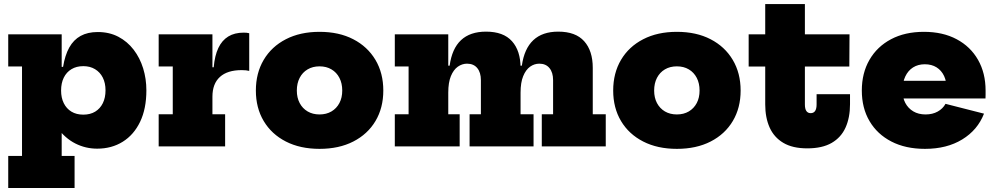

<svg xmlns="http://www.w3.org/2000/svg" viewBox="-20 -738 5016 968"><path d="M21.5 210V48H91V-403H21.5V-565H291V-354.5L288 -295V-268L291 -175V48H356V210ZM470 11.5Q411.5 11.5 360 -14.5Q308.5 -40.5 268.2 -94.8Q228 -149 203.5 -233.5L288 -281.5Q288 -245 301.5 -217.8Q315 -190.5 340 -175.2Q365 -160 400 -160Q435 -160 460 -175.2Q485 -190.5 498.5 -218Q512 -245.5 512 -282.5Q512 -319.5 498.2 -346.8Q484.5 -374 459.2 -389.2Q434 -404.5 400 -404.5Q365.5 -404.5 340.2 -389.2Q315 -374 301.5 -346.5Q288 -319 288 -281.5L274 -401H298Q307.5 -459.5 329.2 -498.5Q351 -537.5 386.5 -557Q422 -576.5 473 -576.5Q531.5 -576.5 577 -552.5Q622.5 -528.5 654 -487.2Q685.5 -446 701.8 -393.2Q718 -340.5 718 -282.5Q718 -190 686.5 -124.2Q655 -58.5 599 -23.5Q543 11.5 470 11.5Z M1051 -162H1115V0H780V-162H851V-403H780V-565H1051ZM1236.5 -380.5Q1228.5 -382.5 1219.8 -383.5Q1211 -384.5 1198.5 -384.5Q1126.5 -384.5 1088.8 -350.2Q1051 -316 1051 -250.5L1021.5 -399H1057.5Q1062.5 -457.5 1080.8 -496Q1099 -534.5 1130.8 -554Q1162.5 -573.5 1209 -573.5Q1216.5 -573.5 1223.2 -572.8Q1230 -572 1236.5 -570.5Z M1591 12.5Q1493.5 12.5 1421.2 -24.5Q1349 -61.5 1309.5 -127.8Q1270 -194 1270 -281.5Q1270 -369.5 1309.5 -436.2Q1349 -503 1421.2 -540.2Q1493.5 -577.5 1591 -577.5Q1689 -577.5 1761 -540.2Q1833 -503 1872.8 -436.2Q1912.5 -369.5 1912.5 -281.5Q1912.5 -194 1873 -127.8Q1833.5 -61.5 1761.2 -24.5Q1689 12.5 1591 12.5ZM1591 -161Q1625.5 -161 1651.2 -176.2Q1677 -191.5 1691.2 -218.5Q1705.5 -245.5 1705.5 -281.5Q1705.5 -318 1691.2 -345.5Q1677 -373 1651.2 -388.2Q1625.5 -403.5 1591 -403.5Q1556.5 -403.5 1530.8 -388.2Q1505 -373 1490.8 -345.5Q1476.5 -318 1476.5 -281.5Q1476.5 -245.5 1490.8 -218.5Q1505 -191.5 1530.8 -176.2Q1556.5 -161 1591 -161Z M2711.5 0V-162H2768.5V-334Q2768.5 -372.5 2750.2 -394.8Q2732 -417 2699 -417Q2674 -417 2652.5 -401.8Q2631 -386.5 2617.8 -354.2Q2604.5 -322 2604.5 -271L2574.5 -407H2611Q2623 -492.5 2668.8 -535.5Q2714.5 -578.5 2794.5 -578.5Q2882 -578.5 2925.2 -530.2Q2968.5 -482 2968.5 -396V-162H3034V0ZM1970.5 0V-162H2040V-403H1970.5V-565H2240V-162H2297.5V0ZM2347.5 0V-162H2404.5V-334Q2404.5 -372.5 2386.2 -394.8Q2368 -417 2334.5 -417Q2310 -417 2288.2 -401.8Q2266.5 -386.5 2253.2 -354.2Q2240 -322 2240 -271L2210.5 -407H2247Q2258.5 -492.5 2304.2 -535.5Q2350 -578.5 2430.5 -578.5Q2518 -578.5 2561.2 -530.2Q2604.5 -482 2604.5 -396V-162H2670V0Z M3392.5 12.5Q3295 12.5 3222.8 -24.5Q3150.5 -61.5 3111 -127.8Q3071.5 -194 3071.5 -281.5Q3071.5 -369.5 3111 -436.2Q3150.5 -503 3222.8 -540.2Q3295 -577.5 3392.5 -577.5Q3490.5 -577.5 3562.5 -540.2Q3634.5 -503 3674.2 -436.2Q3714 -369.5 3714 -281.5Q3714 -194 3674.5 -127.8Q3635 -61.5 3562.8 -24.5Q3490.5 12.5 3392.5 12.5ZM3392.5 -161Q3427 -161 3452.8 -176.2Q3478.5 -191.5 3492.8 -218.5Q3507 -245.5 3507 -281.5Q3507 -318 3492.8 -345.5Q3478.5 -373 3452.8 -388.2Q3427 -403.5 3392.5 -403.5Q3358 -403.5 3332.2 -388.2Q3306.5 -373 3292.2 -345.5Q3278 -318 3278 -281.5Q3278 -245.5 3292.2 -218.5Q3306.5 -191.5 3332.2 -176.2Q3358 -161 3392.5 -161Z M4038 -211.5Q4038 -189 4045.5 -178.2Q4053 -167.5 4067 -167.5Q4082 -167.5 4089.5 -178.5Q4097 -189.5 4097 -211.5V-263H4265.5V-212.5Q4265.5 -145 4243 -95Q4220.5 -45 4173 -17.5Q4125.5 10 4050 10Q3976 10 3929.2 -17.8Q3882.5 -45.5 3860.2 -95.2Q3838 -145 3838 -211.5V-402.5H3754.5V-565H3838V-717.5H4038V-565H4263L4262 -402.5H4038Z M4643.5 12.5Q4545.5 12.5 4474 -24.5Q4402.5 -61.5 4363.8 -127.5Q4325 -193.5 4325 -281.5Q4325 -369.5 4363.5 -436.2Q4402 -503 4472.2 -540.2Q4542.5 -577.5 4638 -577.5Q4733.5 -577.5 4803.2 -540.2Q4873 -503 4911 -436.2Q4949 -369.5 4949 -281.5Q4949 -269.5 4949 -259.8Q4949 -250 4948.5 -241.5H4751.5Q4752.5 -252 4752.8 -263.2Q4753 -274.5 4753 -287.5Q4753 -326.5 4739.8 -354.8Q4726.5 -383 4701.8 -398.5Q4677 -414 4642.5 -414Q4608.5 -414 4583.2 -398Q4558 -382 4544 -352.2Q4530 -322.5 4530 -281.5Q4530 -246 4544.2 -219Q4558.5 -192 4584.5 -176.5Q4610.5 -161 4646.5 -161Q4681.5 -161 4707.5 -175.5Q4733.5 -190 4747 -214.5L4941 -165Q4909 -82.5 4831.2 -35Q4753.5 12.5 4643.5 12.5ZM4452.5 -241.5V-330.5H4805L4811 -241.5Z"/></svg>

Font: Hepta Slab ExtraLight ExtraBold
Style: Regular
Weight: 800
Version: Version 1.102